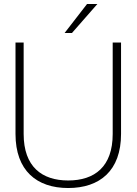

<svg xmlns="http://www.w3.org/2000/svg" viewBox="-20 -934 687 966"><path d="M323 12C482 12 589 -75 589 -260V-720H547V-260C547 -95 456 -26 323 -26C191 -26 99 -95 99 -260V-720H58V-260C58 -75 165 12 323 12ZM305 -768H342L470 -914H418Z"/></svg>

Font: Aspekta 150
Style: Regular
Weight: 150
Designer: Ivo Dolenc
Version: Version 2.000